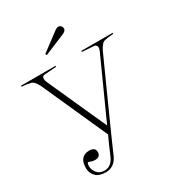

<svg xmlns="http://www.w3.org/2000/svg" viewBox="-216 -821 1032 1127"><g transform="rotate(-30 300.5 -257.0)"><path d="M92.3 -443.8Q83.5 -462.4 73 -475.1Q62.5 -487.8 52.7 -490.2Q40 -493.7 24.4 -496.1Q8.8 -498.5 -9.8 -499.5V-506.3H224.1V-499.5Q217.8 -499 209 -498.3Q200.2 -497.6 193.4 -497.1Q182.6 -496.1 170.7 -495.6Q158.7 -495.1 147.5 -494.1Q126 -493.7 126 -473.6Q126 -464.4 131.3 -451.2Q177.2 -349.6 221.4 -251.2Q265.6 -152.8 311.5 -51.3Q356 -149.4 401.9 -251.2Q447.8 -353 492.2 -451.2Q497.6 -464.4 497.6 -473.6Q497.6 -492.7 475.6 -494.1Q463.4 -495.1 452.1 -495.6Q440.9 -496.1 429.7 -497.1Q422.9 -497.6 413.8 -498.3Q404.8 -499 398.9 -499.5V-506.3H611.3V-499.5Q592.3 -498.5 576.2 -496.1Q560.1 -493.7 547.4 -490.2Q538.1 -487.8 527.8 -474.6Q517.6 -461.4 508.8 -443.8Q457 -329.1 403.3 -210Q349.6 -90.8 298.3 23.9Q285.2 52.7 257.3 117.7Q230 183.1 168.5 183.1Q121.6 182.6 101.1 160.2Q78.6 136.2 78.6 106.4Q77.1 22.9 147.5 23.4Q187 24.4 186.5 57.1Q185.5 88.9 149.9 88.9Q140.1 88.9 130.1 86.4Q120.1 84 110.8 80.1Q99.6 75.7 99.6 102.5Q99.6 128.9 117.2 149.4Q135.7 171.4 168.9 170.4Q215.8 169.9 239.3 111.8Q251.5 82.5 263.9 54.2Q276.4 25.9 290 -2.9ZM358.4 -647.5 211.9 -586.4 206.5 -595.7 333 -690.4Q360.8 -705.6 373.3 -684.3Q385.7 -663.1 358.4 -647.5Z"/></g></svg>

Font: Tartlers End
Style: Regular
Weight: 200
Designer: Peter Wiegel
Foundry: Peter Wiegel
Version: Version 1.000 2013 initial release